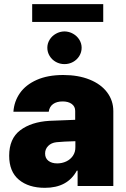

<svg xmlns="http://www.w3.org/2000/svg" viewBox="-20 -900 612 929"><path d="M219.7 -315.4 343.8 -320.3V-363.3Q343.8 -384.8 327.1 -397Q310.5 -409.2 283.2 -409.2Q254.4 -409.2 236.8 -396.5Q219.2 -383.8 215.8 -359.4H44.9Q48.3 -409.2 76.4 -449.5Q104.5 -489.7 157.7 -513.4Q210.9 -537.1 286.1 -537.1Q358.9 -537.1 413.8 -514.9Q468.8 -492.7 498.5 -452.9Q528.3 -413.1 528.3 -362.3V0H355.5V-74.2H351.6Q306.6 8.8 197.3 8.8Q118.2 8.8 71.3 -30.5Q24.4 -69.8 24.4 -146.5Q24.4 -229 77.6 -269.5Q130.9 -310.1 219.7 -315.4ZM256.8 -109.4Q280.3 -109.4 300.5 -118.9Q320.8 -128.4 333 -146.5Q345.2 -164.6 344.7 -188.5V-216.8Q286.6 -215.3 252.9 -211.9Q228 -209 213.1 -193.8Q198.2 -178.7 198.2 -157.2Q198.2 -134.3 214.4 -121.8Q230.5 -109.4 256.8 -109.4ZM209 -668.9Q209 -689.9 220.2 -708Q231.4 -726.1 250.5 -736.8Q269.5 -747.6 292 -748Q314.5 -747.6 333.5 -736.8Q352.5 -726.1 363.8 -708Q375 -689.9 375 -668.9Q375 -647.5 363.8 -629.2Q352.5 -610.8 333.5 -600.3Q314.5 -589.8 292 -589.8Q269.5 -589.8 250.5 -600.3Q231.4 -610.8 220.2 -629.2Q209 -647.5 209 -668.9ZM479.5 -793.9H135.7V-879.9H479.5Z"/></svg>

Font: Pretendard JP Black
Style: Regular
Weight: 900
Designer: Base glyphs from Inter by Rasmus Andersson; Hangeul glyphs from Noto Sans CJK(Source Han Sans) by Jang Soo-young and Kan
Foundry: Kil Hyung-jin
Version: Version 1.309